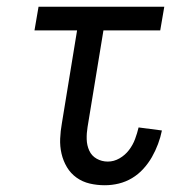

<svg xmlns="http://www.w3.org/2000/svg" viewBox="-20 -540 540 568"><path d="M290 8Q267 8 245.5 3Q224 -2 206.5 -14.5Q189 -27 178 -45.5Q167 -64 162 -85.5Q157 -107 158 -130Q159 -153 163 -175L208 -450H82L94 -520H466L454 -450H286L239 -164Q236 -146 236.5 -128Q237 -110 244 -94.5Q251 -79 266 -70.5Q281 -62 299 -62Q317 -62 333.5 -71.5Q350 -81 361.5 -96Q373 -111 379.5 -128.5Q386 -146 390 -163L459 -154Q455 -134 447.5 -114Q440 -94 429.5 -75.5Q419 -57 404 -40.5Q389 -24 370.5 -13Q352 -2 331.5 3Q311 8 290 8Z"/></svg>

Font: Iosevka Fixed
Style: Italic
Weight: 400
Italic angle: -9°
Monospace: yes
Designer: Belleve Invis
Foundry: Belleve Invis
Version: Version 33.2.4